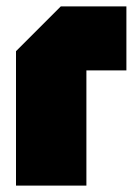

<svg xmlns="http://www.w3.org/2000/svg" viewBox="-20 -580 430 600"><path d="M30 0V-420L170 -560H375V-360H250V0Z"/></svg>

Font: Tektur Condensed Black
Style: Regular
Weight: 900
Width: 3
Designer: Adam Jagosz
Foundry: Adam Jagosz
Version: Version 1.005;gftools[0.9.30]